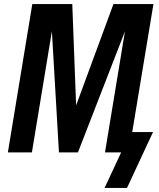

<svg xmlns="http://www.w3.org/2000/svg" viewBox="-20 -755 790 951"><path d="M498 176 580 0H500L599 -600L366 0H272L237 -600L138 0H19L140 -735H338L357 -233L542 -735H740L635 -101H738L609 176Z"/></svg>

Font: Iosevka Aile
Style: Bold Italic
Weight: 700
Italic angle: -9°
Designer: Belleve Invis
Foundry: Belleve Invis
Version: Version 28.0.1; ttfautohint (v1.8.4)